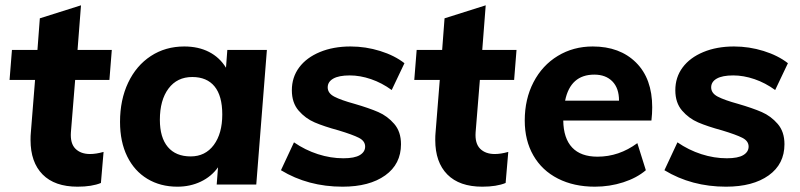

<svg xmlns="http://www.w3.org/2000/svg" viewBox="-20 -695 3013 723"><path d="M247 -197Q244 -155 264 -135Q284 -115 319 -115Q342 -115 370 -123L360 -6Q326 8 272 8Q186 8 140.5 -38Q95 -84 95 -168Q95 -185 96 -194L112 -394H16L25 -507H121L130 -626L285 -675L272 -507H401L392 -394H263Z M985 -507 945 0H796L801 -65Q776 -30 736 -11Q696 8 648 8Q584 8 535 -21.5Q486 -51 459 -106Q432 -161 432 -236Q432 -319 462.5 -383.5Q493 -448 548 -484Q603 -520 674 -520Q727 -520 767 -499.5Q807 -479 831 -440L836 -507ZM817 -264Q817 -334 788 -369.5Q759 -405 704 -405Q647 -405 614.5 -361.5Q582 -318 582 -244Q582 -177 612 -141.5Q642 -106 698 -106Q753 -106 785 -149Q817 -192 817 -264Z M1038 -54 1087 -159Q1129 -130 1177 -114.5Q1225 -99 1273 -99Q1315 -99 1335 -111Q1355 -123 1355 -143Q1355 -164 1331.5 -176Q1308 -188 1255 -204Q1200 -219 1165 -234Q1130 -249 1104.5 -278.5Q1079 -308 1079 -355Q1079 -404 1106.5 -441Q1134 -478 1184.5 -499Q1235 -520 1300 -520Q1357 -520 1411.5 -503Q1466 -486 1503 -457L1455 -356Q1418 -383 1377 -397Q1336 -411 1297 -411Q1256 -411 1235 -399Q1214 -387 1214 -366Q1214 -344 1239 -331Q1264 -318 1315 -304Q1370 -288 1404.5 -273Q1439 -258 1464.5 -228.5Q1490 -199 1490 -152Q1490 -77 1430.5 -34.5Q1371 8 1270 8Q1140 8 1038 -54Z M1771 -197Q1768 -155 1788 -135Q1808 -115 1843 -115Q1866 -115 1894 -123L1884 -6Q1850 8 1796 8Q1710 8 1664.5 -38Q1619 -84 1619 -168Q1619 -185 1620 -194L1636 -394H1540L1549 -507H1645L1654 -626L1809 -675L1796 -507H1925L1916 -394H1787Z M2436 -291Q2436 -267 2433 -241H2101Q2102 -174 2134.5 -139.5Q2167 -105 2230 -105Q2311 -105 2380 -156L2412 -54Q2378 -25 2327 -8.5Q2276 8 2220 8Q2141 8 2081 -22.5Q2021 -53 1988.5 -109.5Q1956 -166 1956 -241Q1956 -322 1989 -385.5Q2022 -449 2080.5 -484.5Q2139 -520 2212 -520Q2314 -520 2375 -459.5Q2436 -399 2436 -291ZM2108 -316H2311Q2311 -363 2286 -388.5Q2261 -414 2218 -414Q2128 -414 2108 -316Z M2482 -54 2531 -159Q2573 -130 2621 -114.5Q2669 -99 2717 -99Q2759 -99 2779 -111Q2799 -123 2799 -143Q2799 -164 2775.5 -176Q2752 -188 2699 -204Q2644 -219 2609 -234Q2574 -249 2548.5 -278.5Q2523 -308 2523 -355Q2523 -404 2550.5 -441Q2578 -478 2628.5 -499Q2679 -520 2744 -520Q2801 -520 2855.5 -503Q2910 -486 2947 -457L2899 -356Q2862 -383 2821 -397Q2780 -411 2741 -411Q2700 -411 2679 -399Q2658 -387 2658 -366Q2658 -344 2683 -331Q2708 -318 2759 -304Q2814 -288 2848.5 -273Q2883 -258 2908.5 -228.5Q2934 -199 2934 -152Q2934 -77 2874.5 -34.5Q2815 8 2714 8Q2584 8 2482 -54Z"/></svg>

Font: Muli ExtraBold
Style: Italic
Weight: 800
Italic angle: -4.541°
Designer: Vernon Adams
Foundry: Vernon Adams
Version: Version 2.000